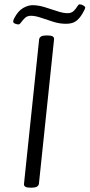

<svg xmlns="http://www.w3.org/2000/svg" viewBox="-20 -866 414 888"><path d="M119 2Q89 2 91 -16L161 -684Q164 -702 193 -702H201Q232 -702 230 -684L160 -16Q157 2 127 2ZM65 -753Q59 -753 50 -756.5Q41 -760 41 -766Q41 -773 46 -782Q64 -816 87 -829Q110 -842 130 -842Q158 -842 188 -832.5Q218 -823 245.5 -814Q273 -805 292 -805Q310 -805 320.5 -815Q331 -825 337 -835.5Q343 -846 348 -846Q356 -846 365 -841Q374 -836 374 -831Q374 -824 360 -801Q346 -778 329.5 -767Q313 -756 285 -756Q255 -756 225.5 -765.5Q196 -775 169.5 -784Q143 -793 123 -793Q106 -793 95.5 -783Q85 -773 78 -763Q71 -753 65 -753Z"/></svg>

Font: Asap Semi Expanded Semi Expanded Light
Style: Italic
Weight: 300
Width: 6
Italic angle: -6°
Designer: Pablo Cosgaya
Foundry: Omnibus-Type
Version: Version 3.001; ttfautohint (v1.8.4.7-5d5b)